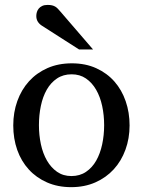

<svg xmlns="http://www.w3.org/2000/svg" viewBox="-20 -753 584 785"><path d="M405.8 -241.2Q405.8 -282.2 397.7 -319.8Q389.6 -357.4 373 -386.2Q356.4 -415 331.5 -432.1Q306.6 -449.2 272.9 -449.2Q238.3 -449.2 212.9 -432.1Q187.5 -415 171.1 -386.2Q154.8 -357.4 147 -319.8Q139.2 -282.2 139.2 -241.2Q139.2 -200.7 147.2 -163.1Q155.3 -125.5 171.9 -96.7Q188.5 -67.9 213.4 -50.5Q238.3 -33.2 272 -33.2Q306.2 -33.2 331.5 -50.3Q356.9 -67.4 373.3 -96.2Q389.6 -125 397.7 -162.6Q405.8 -200.2 405.8 -241.2ZM509.8 -240.2Q509.8 -187 492.9 -140.9Q476.1 -94.7 445.1 -60.8Q414.1 -26.9 369.9 -7.3Q325.7 12.2 271 12.2Q216.3 12.2 172.4 -7.1Q128.4 -26.4 97.7 -60.1Q66.9 -93.8 50.5 -139.9Q34.2 -186 34.2 -240.2Q34.2 -293.5 50.8 -339.8Q67.4 -386.2 98.6 -420.7Q129.9 -455.1 174.1 -474.6Q218.3 -494.1 273.9 -494.1Q329.6 -494.1 373.5 -474.1Q417.5 -454.1 447.8 -419.7Q478 -385.3 493.9 -339.1Q509.8 -293 509.8 -240.2ZM303.2 -550.8 151.4 -647.9Q140.6 -654.8 134.5 -664.6Q128.4 -674.3 128.4 -688Q128.4 -695.8 130.9 -703.9Q133.3 -711.9 138.7 -718.3Q144 -724.6 152.8 -728.8Q161.6 -732.9 174.3 -732.9Q185.1 -732.9 192.4 -731.2Q199.7 -729.5 205.6 -726.1Q211.4 -722.7 216.3 -717.5Q221.2 -712.4 226.6 -706.1L360.4 -550.8Z"/></svg>

Font: Charis SIL Viet
Style: Regular
Weight: 400
Foundry: SIL International
Version: Version 5.000